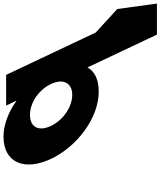

<svg xmlns="http://www.w3.org/2000/svg" viewBox="-213 -970 915 1095"><g transform="rotate(90 244.5 -422.5)"><path d="M603 -256C673.9 -106 626.1 15 476.1 15C406.1 15 331.4 -16 273.6 -58H271.6L299 0H124L-117.6 -511L-251.7 -634L-282.6 -860H-105.6L81.6 -464C104.3 -505 150.4 -528 219.4 -528C369.4 -528 532.1 -406 603 -256ZM415 -256C381.4 -327 304.8 -377 237.8 -377C171.8 -377 142.4 -327 176 -256C209.1 -186 282.7 -136 351.7 -136C423.7 -136 448.1 -186 415 -256Z"/></g></svg>

Font: Hussar
Style: BdOpOblFive
Weight: 700
Foundry: Cannot Into Space Fonts
Version: Version 2.00